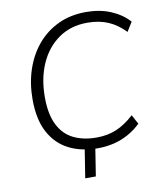

<svg xmlns="http://www.w3.org/2000/svg" viewBox="-93 -788 857 1016"><g transform="rotate(-10 335.0 -280.0)"><path d="M282 153 310 -24H367L339 153ZM376 8Q288 8 221.5 -25.5Q155 -59 117.5 -128.5Q80 -198 80 -306Q80 -393 105 -467Q130 -541 176.5 -596Q223 -651 289 -682Q355 -713 438 -713Q512 -713 570.5 -688.5Q629 -664 668 -621L637 -571Q596 -614 547.5 -635Q499 -656 435 -656Q346 -656 281 -610.5Q216 -565 181 -486.5Q146 -408 146 -306Q146 -215 174.5 -158Q203 -101 255.5 -75Q308 -49 380 -49Q438 -49 486 -69Q534 -89 582 -133L609 -83Q578 -53 541 -32.5Q504 -12 462.5 -2Q421 8 376 8Z"/></g></svg>

Font: Nunito Sans 12pt Light
Style: Italic
Weight: 300
Italic angle: -9°
Designer: Vernon Adams
Foundry: Vernon Adams
Version: Version 3.101;gftools[0.9.27]